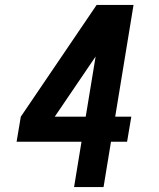

<svg xmlns="http://www.w3.org/2000/svg" viewBox="-20 -755 640 775"><path d="M279 0 309 -183H47L64 -284L370 -735H519L445 -284H510L493 -183H428L398 0ZM201 -284H326L366 -527Z"/></svg>

Font: Iosevka Aile Oblique
Style: Bold
Weight: 700
Italic angle: -9°
Designer: Belleve Invis
Foundry: Belleve Invis
Version: Version 31.1.0; ttfautohint (v1.8.4)